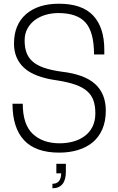

<svg xmlns="http://www.w3.org/2000/svg" viewBox="-20 -809 634 1029"><path d="M297 9Q171 9 109 -57.5Q47 -124 47 -253H102Q102 -142 155.5 -91.5Q209 -41 300 -41Q338 -41 372.5 -50.5Q407 -60 433.5 -79.5Q460 -99 475.5 -129.5Q491 -160 491 -202Q491 -241 481 -270Q471 -299 447.5 -320Q424 -341 384.5 -355Q345 -369 287 -378Q164 -395 109.5 -445Q55 -495 55 -575Q55 -677 119.5 -733Q184 -789 296 -789Q420 -789 479.5 -725.5Q539 -662 539 -542V-517H484Q484 -636 439 -687.5Q394 -739 293 -739Q257 -739 224.5 -729.5Q192 -720 167 -701.5Q142 -683 127 -655.5Q112 -628 112 -592Q112 -556 121.5 -528.5Q131 -501 153.5 -480.5Q176 -460 214 -446.5Q252 -433 309 -425Q432 -411 489.5 -359Q547 -307 547 -216Q547 -159 528.5 -116.5Q510 -74 477 -46.5Q444 -19 398 -5Q352 9 297 9ZM261 200V176Q307 176 308 120H282V69H333V111Q333 156 314.5 178Q296 200 261 200Z"/></svg>

Font: Tanohe Sans Light
Style: Regular
Weight: 300
Designer: Village Type and Design LLC & Cristiano Sobral
Foundry: Cooper Hewitt Smithsonian Design Museum
Version: Version 1.00;September 29, 2021;FontCreator 13.0.0.2655 64-b